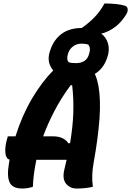

<svg xmlns="http://www.w3.org/2000/svg" viewBox="-20 -1074 754 1104"><path d="M169 0Q139 10 108 10Q52 10 35.5 -25Q19 -60 31 -131Q33 -144 35 -156Q14 -162 11 -194.5Q8 -227 18 -265L25 -290H69Q106 -408 162.5 -504.5Q219 -601 286 -669Q246 -716 267 -779L269 -785Q289 -846 334.5 -879.5Q380 -913 450 -913Q494 -944 525 -976.5Q556 -1009 581 -1054Q616 -1054 646 -1051Q676 -1048 698 -1041Q712 -1037 714 -1023Q716 -1009 707 -993Q685 -958 662.5 -936.5Q640 -915 607 -897Q584 -885 562 -881Q592 -858 601.5 -822.5Q611 -787 598 -747L596 -741Q575 -679 525 -649Q532 -635 537 -618Q542 -601 546 -581Q560 -500 552 -390Q544 -280 518 -136Q512 -103 510.5 -69Q509 -35 514 0Q498 4 475 7Q452 10 420 10Q383 10 360 -17.5Q337 -45 350 -99Q357 -128 363 -155H189Q180 -111 175 -72Q170 -33 169 0ZM449 -823Q421 -823 401 -808Q381 -793 373 -771L371 -765Q360 -730 376 -716Q389 -711 417 -711Q443 -711 462.5 -722Q482 -733 490 -757L492 -763Q504 -798 487 -818Q470 -823 449 -823ZM286 -290Q318 -290 340 -279Q362 -268 373 -250L383 -251Q399 -347 401.5 -426.5Q404 -506 395 -583L387 -585Q332 -511 293 -436Q254 -361 228 -290Z"/></svg>

Font: Recursive Mn Csl St XBd
Style: Italic
Weight: 800
Italic angle: -15°
Monospace: yes
Version: Version 1.079;hotconv 1.0.112;makeotfexe 2.5.65598; ttfautoh